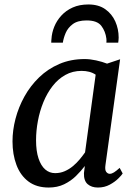

<svg xmlns="http://www.w3.org/2000/svg" viewBox="-20 -830 610 860"><path d="M452.5 -92Q449 -69 455.8 -60.2Q462.5 -51.5 471.5 -51.5Q480.5 -51.5 490.8 -58Q501 -64.5 516 -78L529.5 -53Q525.5 -46 510.2 -30.8Q495 -15.5 471.5 -2.8Q448 10 418.5 10Q390 10 372.5 -5.2Q355 -20.5 356 -54.5L360 -86.5Q342.5 -63.5 319.8 -41.2Q297 -19 267 -4.5Q237 10 198 10Q143.5 10 107.5 -17Q71.5 -44 53.8 -91Q36 -138 36 -197Q36 -246.5 49.5 -298.2Q63 -350 89.5 -397.8Q116 -445.5 155.2 -483.5Q194.5 -521.5 245.8 -543.5Q297 -565.5 359.5 -565.5Q383 -565.5 410.5 -559.5Q438 -553.5 459.5 -545L518 -564.5ZM408.5 -495.5Q395 -504.5 379.2 -508.5Q363.5 -512.5 345.5 -512.5Q305 -512.5 272.5 -494.2Q240 -476 215.5 -444.5Q191 -413 174.5 -372.8Q158 -332.5 149.8 -288.5Q141.5 -244.5 141.5 -201.5Q141.5 -153.5 152.5 -120.5Q163.5 -87.5 182.5 -71Q201.5 -54.5 227 -54.5Q250 -54.5 270 -63.2Q290 -72 306.8 -86Q323.5 -100 337 -116.2Q350.5 -132.5 361 -147.5ZM209.5 -639Q209.5 -643.5 209.8 -647.5Q210 -651.5 210.5 -655Q212 -683 223 -710.2Q234 -737.5 254.8 -760.2Q275.5 -783 305.8 -796.5Q336 -810 376 -810Q421.5 -810 451.5 -788.8Q481.5 -767.5 496.5 -733.8Q511.5 -700 511.5 -661.5Q511.5 -656.5 510.8 -650Q510 -643.5 509.5 -639H456.5Q457 -643.5 457 -647.8Q457 -652 456.5 -657Q452.5 -689.5 434 -714Q415.5 -738.5 368 -738.5Q328 -738.5 306 -722Q284 -705.5 274.2 -682.5Q264.5 -659.5 261.5 -639Z"/></svg>

Font: Merriweather 24pt
Style: Italic
Weight: 400
Italic angle: -7.8°
Designer: Eben Sorkin
Foundry: Eben Sorkin
Version: Version 2.101